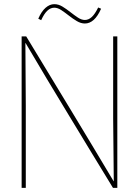

<svg xmlns="http://www.w3.org/2000/svg" viewBox="-20 -903 669 923"><path d="M84 -728H106Q217 -545 320 -375Q423 -205 526 -32H527L524 -333V-728H544V0H523Q469 -88 416 -175.5Q363 -263 310.5 -349.5Q258 -436 206 -522.5Q154 -609 103 -696H102L104 -395V0H84ZM452 -867 466 -861Q450 -825 430.5 -807.5Q411 -790 388 -790Q369 -790 349.5 -801.5Q330 -813 311 -828Q292 -843 274.5 -854.5Q257 -866 241 -866Q223 -866 207.5 -851.5Q192 -837 178 -806L164 -813Q179 -848 199 -865.5Q219 -883 241 -883Q261 -883 280 -871.5Q299 -860 318 -845Q337 -830 354.5 -818.5Q372 -807 388 -807Q406 -807 421.5 -821.5Q437 -836 452 -867Z"/></svg>

Font: Murecho Thin
Style: Regular
Weight: 100
Designer: Neil Summerour
Foundry: Positype
Version: Version 1.010